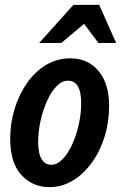

<svg xmlns="http://www.w3.org/2000/svg" viewBox="-20 -760 498 790"><path d="M183 10Q114 10 68 -40Q22 -90 22 -189Q22 -254 40.5 -313.5Q59 -373 92 -419.5Q125 -466 170 -493Q215 -520 269 -520Q342 -520 385.5 -468Q429 -416 429 -324Q429 -258 410.5 -198Q392 -138 358 -91Q324 -44 279.5 -17Q235 10 183 10ZM191 -82Q215 -82 237.5 -105Q260 -128 277 -165.5Q294 -203 304 -247.5Q314 -292 314 -335Q314 -428 260 -428Q235 -428 213 -405.5Q191 -383 174 -345.5Q157 -308 147 -263.5Q137 -219 137 -175Q137 -128 151.5 -105Q166 -82 191 -82ZM141 -583 282 -740H388L458 -583H385L326 -662L232 -583Z"/></svg>

Font: Instrument Sans Condensed SemiBold Italic
Style: Regular
Weight: 600
Width: 3
Italic angle: -13°
Designer: Rodrigo Fuenzalida
Foundry: fragTYPE
Version: Version 1.000; ttfautohint (v1.8.4.7-5d5b);gftools[0.9.28]